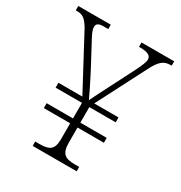

<svg xmlns="http://www.w3.org/2000/svg" viewBox="-168 -833 896 952"><g transform="rotate(30 279.5 -357.0)"><path d="M156 0H408V-25H386C329 -25 303 -37 303 -105V-190H454V-218H303V-307H454V-335H315L458 -613C486 -669 508 -689 546 -689H554V-714H367V-689H371C419 -689 436 -678 437 -657C437 -641 426 -617 412 -588L337 -441C315 -398 293 -355 284 -336C265 -376 242 -423 220 -465L139 -617C130 -635 124 -650 124 -663C124 -680 135 -689 162 -689H191V-714H5V-689H14C44 -689 61 -677 85 -638L247 -335H110V-307H261V-218H110V-190H261V-96C260 -36 234 -25 179 -25H156Z"/></g></svg>

Font: Noto Serif Georgian ExtraLight
Style: Regular
Weight: 200
Designer: Monotype Design Team, Akaki Razmadze
Foundry: Google LLC
Version: Version 2.003